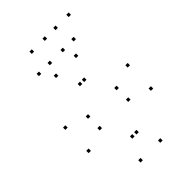

<svg xmlns="http://www.w3.org/2000/svg" viewBox="-277 -1056 1173 1173"><g transform="rotate(-45 310.0 -469.5)"><path d="M405.3 10V-10H385.3V10ZM589.2 -255V-275H569.2V-255ZM589.2 -455.8V-475.8H569.2V-455.8ZM407 -720V-740H387V-720ZM234.6 -720V-740H214.6V-720ZM50.8 -455.8V-475.8H30.8V-455.8ZM50.8 -255V-275H30.8V-255ZM234.6 10V-10H214.6V10ZM196.8 -305V-325H176.8V-305ZM196.8 -405.8V-425.8H176.8V-405.8ZM302.4 -581.2V-601.2H282.4V-581.2ZM338.8 -581.2V-601.2H318.8V-581.2ZM443.2 -405.8V-425.8H423.2V-405.8ZM443.2 -305V-325H423.2V-305ZM338.2 -128.8V-148.8H318.2V-128.8ZM301.8 -128.8V-148.8H281.8V-128.8ZM468.6 -802.1V-822.1H448.6V-802.1ZM552.4 -929V-949H532.4V-929ZM439.5 -929V-949H419.5V-929ZM374.8 -802.1V-822.1H354.8V-802.1ZM263.1 -802.1V-822.1H243.1V-802.1ZM346.4 -929V-949H326.4V-929ZM234 -929V-949H214V-929ZM168.8 -802.1V-822.1H148.8V-802.1Z"/></g></svg>

Font: Monaspace Krypton Dots Var
Style: Regular
Weight: 400
Designer: Riley Cran and the Lettermatic Team
Version: Version 1.100 (Monaspace Krypton Dots)